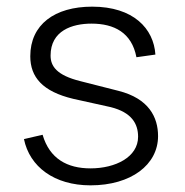

<svg xmlns="http://www.w3.org/2000/svg" viewBox="-20 -547 556 577"><path d="M252 10C374 10 455 -52 455 -138C455 -195 427 -251 336 -274L222 -303C149 -321 132 -349 132 -380C132 -455 197 -476 255 -476C323 -476 376 -449 390 -375L447 -383C442 -461 381 -527 257 -527C144 -527 71 -473 71 -378C71 -315 108 -272 200 -250L313 -225C376 -209 395 -175 395 -136C395 -75 327 -41 252 -41C182 -41 129 -70 108 -142L52 -129C69 -46 143 10 252 10Z"/></svg>

Font: United Sans ExtraLight
Style: Regular
Weight: 200
Designer: Pablo Impallari, Rodrigo Fuenzalida (Modified by Dan O. Williams)
Version: Version 1.000;PS 001.000;hotconv 1.0.88;makeotf.lib2.5.64775